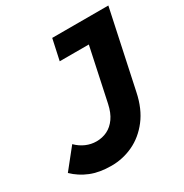

<svg xmlns="http://www.w3.org/2000/svg" viewBox="-197 -819 920 960"><g transform="rotate(-30 263.0 -339.0)"><path d="M-34 -66 57 -180Q81 -156 110 -143.5Q139 -131 170 -131Q204 -131 232.5 -145Q261 -159 282 -188.5Q303 -218 313 -265L378 -570H210L236 -690H560L465 -245Q447 -158 403 -101Q359 -44 299.5 -16Q240 12 174 12Q105 12 54.5 -8.5Q4 -29 -34 -66Z"/></g></svg>

Font: Radio Canada
Style: Italic
Weight: 400
Italic angle: -12°
Designer: Charles Daoud, Etienne Aubert Bonn, Alexandre Saumier Demers, Jacques Le Bailly
Foundry: Radio-Canada
Version: Version 2.104;gftools[0.9.28.dev5+ged2979d]